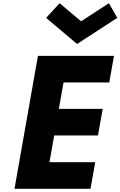

<svg xmlns="http://www.w3.org/2000/svg" viewBox="-20 -1172 748 1192"><path d="M687.5 -825H215.5L70 0H542L571.1 -165H287.1L316.4 -331H588.4L617.5 -496H345.5L374.4 -660H658.4ZM350.1 -1152 266.1 -1061 458.5 -899 708.1 -1061 656.1 -1152 483.4 -1040Z"/></svg>

Font: Hussar Wysoki
Style: Obl
Weight: 700
Foundry: Cannot Into Space Fonts
Version: Version 0.92